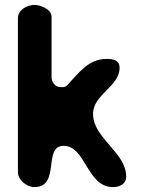

<svg xmlns="http://www.w3.org/2000/svg" viewBox="-20 -761 574 782"><path d="M121 -741C92 -741 53 -722 53 -687V-60C53 -27 90 1 120 1C228 1 153 -167 239 -167C330 -167 333 1 440 1C467 1 494 -11 494 -42C494 -140 359 -198 359 -297C359 -377 467 -408 467 -485C467 -517 440 -521 414 -521C340 -521 302 -465 253 -413C245 -405 236 -406 226 -406C206 -406 190 -426 190 -447V-693C190 -724 143 -741 121 -741Z"/></svg>

Font: Asimov Print
Style: Regular
Weight: 500
Designer: Google
Version: Version 2.000980: 2014